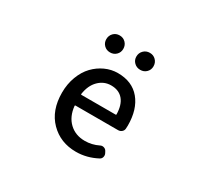

<svg xmlns="http://www.w3.org/2000/svg" viewBox="-159 -1005 1318 1242"><g transform="rotate(30 500.0 -384.0)"><path d="M534.2 12.7Q418 12.7 341.8 -64.5Q265.6 -141.6 265.6 -274.4Q265.6 -338.9 286.6 -394.5Q307.6 -450.2 342.8 -486.8Q377.9 -523.4 422.9 -543.9Q467.8 -564.5 516.6 -564.5Q624 -564.5 682.6 -493.7Q741.2 -422.9 741.2 -302.7Q741.2 -291 740.2 -279.3Q739.3 -264.6 728 -254.9Q716.8 -245.1 701.2 -245.1H382.8Q378.9 -245.1 378.9 -240.2Q386.7 -164.1 432.6 -120.6Q478.5 -77.1 548.8 -77.1Q601.6 -77.1 649.4 -100.6Q662.1 -107.4 675.8 -103.5Q689.5 -99.6 696.3 -87.9L703.1 -75.2Q710 -62.5 706.5 -48.3Q703.1 -34.2 690.4 -27.3Q615.2 12.7 534.2 12.7ZM377.9 -328.1Q377.9 -324.2 381.8 -324.2H637.7Q641.6 -324.2 641.6 -328.1Q640.6 -398.4 608.9 -436Q577.1 -473.6 518.6 -473.6Q465.8 -473.6 426.8 -435.1Q387.7 -396.5 377.9 -328.1ZM404.3 -654.3Q377 -654.3 358.9 -672.4Q340.8 -690.4 340.8 -716.8Q340.8 -744.1 358.9 -762.7Q377 -781.2 404.3 -781.2Q431.6 -781.2 449.7 -762.7Q467.8 -744.1 467.8 -716.8Q467.8 -690.4 449.7 -672.4Q431.6 -654.3 404.3 -654.3ZM565.4 -716.8Q565.4 -744.1 584 -762.7Q602.5 -781.2 629.9 -781.2Q657.2 -781.2 675.3 -762.7Q693.4 -744.1 693.4 -716.8Q693.4 -690.4 675.3 -672.4Q657.2 -654.3 629.9 -654.3Q602.5 -654.3 584 -672.4Q565.4 -690.4 565.4 -716.8Z"/></g></svg>

Font: Gen Jyuu Gothic L Monospace Medium
Style: Regular
Weight: 500
Designer: [Source Han Sans]
Ryoko NISHIZUKA  (kana & ideographs); Paul D. Hunt (Latin, Greek & Cyrillic); Wenlong ZHANG  (bopomofo
Version: Version 1.002.20150607